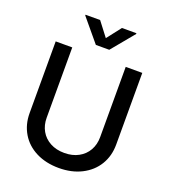

<svg xmlns="http://www.w3.org/2000/svg" viewBox="-164 -1040 1034 1170"><g transform="rotate(20 353.0 -455.0)"><path d="M633.8 -707V-242.2Q633.8 -168.5 598.9 -110.8Q564 -53.2 500.2 -20.8Q436.5 11.7 353.5 11.7Q269.5 11.7 205.6 -20.5Q141.6 -52.7 106.9 -110.6Q72.3 -168.5 72.3 -242.2V-707H179.7V-251Q179.7 -203.1 200.9 -165.8Q222.2 -128.4 261.5 -107.2Q300.8 -85.9 353.5 -85.9Q405.8 -85.9 444.8 -107.2Q483.9 -128.4 505.1 -165.8Q526.4 -203.1 526.4 -251V-707ZM352.5 -830.1 423.8 -921.9H517.6V-917L396.5 -770.5H309.6L187.5 -917V-921.9H282.2Z"/></g></svg>

Font: Pretendard JP Medium
Style: Regular
Weight: 500
Designer: Base glyphs from Inter by Rasmus Andersson; Hangeul glyphs from Noto Sans CJK(Source Han Sans) by Jang Soo-young and Kan
Foundry: Kil Hyung-jin
Version: Version 1.309